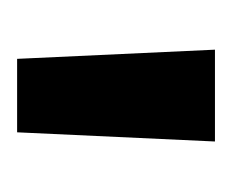

<svg xmlns="http://www.w3.org/2000/svg" viewBox="-44 -696 277 230"><g transform="rotate(90 95.0 -581.5)"><path d="M150 -700 139 -463H51L40 -700Z"/></g></svg>

Font: Kulim Park
Style: Bold
Weight: 700
Designer: Noponies / Dale Sattler
Foundry: Noponies
Version: Version 1.000; ttfautohint (v1.8.3)